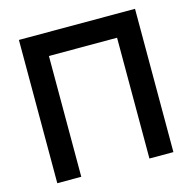

<svg xmlns="http://www.w3.org/2000/svg" viewBox="-105 -826 935 932"><g transform="rotate(-15 362.0 -360.0)"><path d="M190.5 0H70V-720H653.5V0H533V-607H190.5Z"/></g></svg>

Font: Vortex Mix
Style: Bold
Weight: 700
Designer: Mikhail Sharanda
Foundry: Mikhail Sharanda
Version: Version 4.504;Glyphs 3.1.2 (3151)